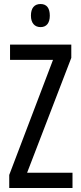

<svg xmlns="http://www.w3.org/2000/svg" viewBox="-20 -936 401 956"><path d="M182 -916C151 -916 134 -896 134 -858C134 -822 152 -801 182 -801C212 -801 228 -822 228 -858C228 -895 213 -916 182 -916ZM341 0V-76H115L335 -648V-714H30V-638H244L26 -65V0Z"/></svg>

Font: Noto Sans Gujarati UI ExtraCondensed
Style: Regular
Weight: 400
Width: 2
Designer: Jelle Bosma - Monotype Design Team, Universal Thirst
Foundry: Monotype Imaging Inc.
Version: Version 2.106